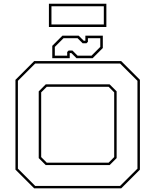

<svg xmlns="http://www.w3.org/2000/svg" viewBox="-20 -1036 854 1056"><path d="M168 0 65 -103V-597L168 -700H646.5L749.5 -597V-103L646.5 0ZM173.5 -13.5H640.5L736 -108.5V-591.5L640.5 -686.5H173.5L78.5 -591.5V-108.5ZM231.5 -128 193 -166.5V-533.5L231.5 -572H583L621.5 -533.5V-166.5L583 -128ZM237 -141.5H577.5L608 -172V-528L577.5 -558.5H237L206.5 -528V-172ZM267.5 -716V-784L323.5 -840H412.5L440.5 -812H449.5V-840H545.5V-772L489.5 -716H400.5L372.5 -744H363.5V-716ZM281.5 -730H349.5V-750L357.5 -758H378.5L406.5 -730H483.5L531.5 -778V-826H463.5V-806L455.5 -798H434.5L406.5 -826H329.5L281.5 -778ZM249 -887.5V-1015.5H565V-887.5ZM263 -901.5H551V-1001.5H263Z"/></svg>

Font: Tourney Expanded Thin
Style: Regular
Weight: 100
Width: 7
Designer: Tyler Finck
Foundry: Etcetera Type Co
Version: Version 1.010; ttfautohint (v1.8.3)